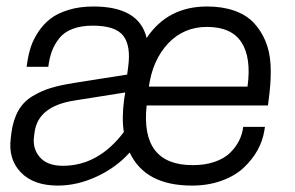

<svg xmlns="http://www.w3.org/2000/svg" viewBox="-20 -561 911 592"><path d="M806.2 -235.8H432.1Q412.6 -51.8 574.2 -51.8Q612.3 -51.8 641.8 -62Q671.4 -72.3 689.2 -89.6Q707 -106.9 717 -127Q727.1 -147 730 -169.9H796.9L794.9 -157.2Q790 -127 774.2 -98.1Q758.3 -69.3 731.7 -44.2Q705.1 -19 663.6 -3.9Q622.1 11.2 571.8 11.2Q427.2 11.2 379.9 -90.8Q338.4 -44.4 278.3 -16.6Q218.3 11.2 158.2 11.2Q83.5 11.2 44.2 -29.5Q4.9 -70.3 13.2 -134.8L15.1 -150.9Q20.5 -191.4 36.4 -219.5Q52.2 -247.6 79.8 -264.2Q107.4 -280.8 136.2 -289.6Q165 -298.3 208 -305.2L372.1 -331.1L375 -353Q384.3 -419.4 360.1 -450.7Q335.9 -481.9 266.1 -481.9Q230 -481.9 203.9 -471.9Q177.7 -461.9 162.8 -443.1Q147.9 -424.3 140.1 -403.3Q132.3 -382.3 128.9 -355H62L64 -368.2Q67.9 -394.5 75.4 -417.2Q83 -439.9 98.6 -463.4Q114.3 -486.8 135.7 -503.4Q157.2 -520 191.4 -530.5Q225.6 -541 268.1 -541Q409.2 -541 432.1 -443.8Q497.1 -541 618.2 -541Q665.5 -541 701.9 -528.3Q738.3 -515.6 761.2 -491.9Q784.2 -468.3 798.1 -435.3Q812 -402.3 814.2 -362.1Q816.4 -321.8 811 -274.9ZM173.8 -49.8Q283.2 -49.8 361.8 -153.8Q355 -196.8 362.8 -254.9L366.2 -275.9L209 -251Q98.1 -233.4 86.9 -154.8L85 -141.1Q79.6 -103.5 102.5 -76.7Q125.5 -49.8 173.8 -49.8ZM618.2 -478Q546.4 -478 498.5 -427.2Q450.7 -376.5 439 -293.9H743.2Q755.4 -383.3 724.4 -430.7Q693.4 -478 618.2 -478Z"/></svg>

Font: Cooper Hewitt
Style: Book Italic
Weight: 706
Designer: Village Type and Design LLC
Foundry: Cooper Hewitt Smithsonian Design Museum
Version: 1.000